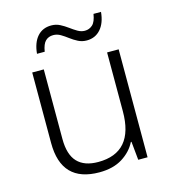

<svg xmlns="http://www.w3.org/2000/svg" viewBox="-110 -815 815 914"><g transform="rotate(-15 298.0 -358.0)"><path d="M507 -532V0H461L452 -91H449Q427 -47 381.5 -18.5Q336 10 268 10Q81 10 81 -184V-532H138V-189Q138 -112 172.5 -75.5Q207 -39 275 -39Q450 -39 450 -242V-532ZM126 -612Q131 -666 157 -695.5Q183 -725 226 -725Q249 -725 268.5 -715Q288 -705 305.5 -692Q323 -679 340 -669Q357 -659 375 -659Q397 -659 413 -673.5Q429 -688 435 -726H472Q467 -672 440.5 -642Q414 -612 372 -612Q349 -612 329.5 -622Q310 -632 293 -645Q276 -658 259 -668Q242 -678 223 -678Q200 -678 185 -663.5Q170 -649 164 -612Z"/></g></svg>

Font: Noto Sans Light
Style: Regular
Weight: 300
Designer: Monotype Design Team
Foundry: Monotype Imaging Inc.
Version: Version 2.007